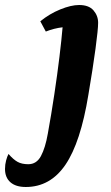

<svg xmlns="http://www.w3.org/2000/svg" viewBox="-137 -482 444 767"><path d="M-34 265Q-74 265 -95.5 246Q-117 227 -117 193Q-117 175 -112.5 158.5Q-108 142 -103 133Q-84 155 -67 164.5Q-50 174 -24 174Q9 174 26.5 141.5Q44 109 54 52Q68 -25 80 -105Q92 -185 100.5 -255Q109 -325 113 -373Q79 -369 46 -356L24 -397Q61 -427 104 -444.5Q147 -462 179 -462Q218 -462 236.5 -440.5Q255 -419 255 -391Q255 -365 244.5 -287Q234 -209 216 -103Q185 87 124.5 176Q64 265 -34 265Z"/></svg>

Font: Petrona ExtraBold
Style: Italic
Weight: 800
Italic angle: -9°
Designer: Ringo R. Seeber
Foundry: Ringo R. Seeber
Version: Version 2.001; ttfautohint (v1.8.3)